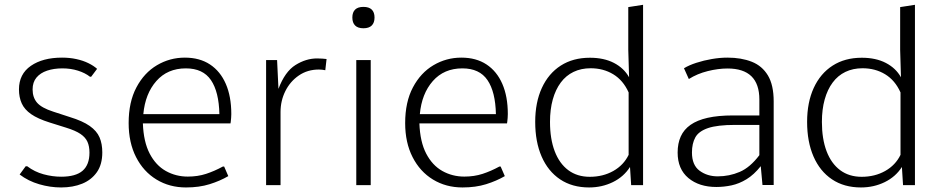

<svg xmlns="http://www.w3.org/2000/svg" viewBox="-20 -782 3974 811"><path d="M238.3 9.8Q191.9 9.8 145.8 -3.7Q99.6 -17.1 63 -44.9L88.4 -79.6H95.2Q126 -56.2 163.8 -45.9Q201.7 -35.6 238.3 -35.6Q299.8 -35.6 328.9 -60.8Q357.9 -85.9 357.9 -137.2Q357.9 -164.1 349.4 -183.1Q340.8 -202.1 319.8 -216.3Q298.8 -230.5 259.3 -242.7L189.5 -264.6Q139.6 -280.3 111.6 -299.8Q83.5 -319.3 71.8 -345.2Q60.1 -371.1 60.1 -404.3Q60.1 -469.2 110.4 -503.9Q160.6 -538.6 242.2 -538.6Q273.9 -538.6 302.2 -532.5Q330.6 -526.4 353 -515.4Q375.5 -504.4 390.1 -491.2L365.2 -458H359.9Q339.4 -474.1 309.1 -483.6Q278.8 -493.2 243.7 -493.2Q207.5 -493.2 179 -483.6Q150.4 -474.1 134 -454.3Q117.7 -434.6 117.7 -404.3Q117.7 -370.1 136.7 -348.1Q155.8 -326.2 204.6 -310.5L274.9 -287.6Q329.1 -271 358.9 -250Q388.7 -229 400.4 -201.9Q412.1 -174.8 412.1 -138.2Q412.1 -87.4 389.2 -54.7Q366.2 -22 327.1 -6.1Q288.1 9.8 238.3 9.8Z M765.6 9.8Q695.8 9.8 640.9 -23.7Q585.9 -57.1 554.7 -118.4Q523.4 -179.7 523.4 -262.2Q523.4 -351.1 556.2 -412.8Q588.9 -474.6 643.1 -506.6Q697.3 -538.6 760.7 -538.6Q823.2 -538.6 866.9 -509.8Q910.6 -481 933.8 -427.7Q957 -374.5 957 -300.3Q957 -292.5 956.3 -283.9Q955.6 -275.4 954.8 -268.8Q954.1 -262.2 953.6 -260.7H583.5Q586.4 -182.6 612.3 -133.1Q638.2 -83.5 680.4 -59.8Q722.7 -36.1 773.4 -36.1Q814.9 -36.1 850.3 -47.6Q885.7 -59.1 921.4 -78.6H926.8L944.3 -38.1Q909.2 -17.6 865.2 -3.9Q821.3 9.8 765.6 9.8ZM585.4 -299.8H906.7Q904.8 -394 871.1 -443.6Q837.4 -493.2 765.1 -493.2Q687.5 -493.2 640.4 -439.7Q593.3 -386.2 585.4 -299.8Z M1104 0V-528.3H1150.4L1156.2 -406.7Q1183.6 -479.5 1228 -507.3Q1272.5 -535.2 1319.3 -535.2Q1331.1 -535.2 1341.3 -534.4Q1351.6 -533.7 1359.4 -532.7L1354 -485.4Q1348.1 -486.8 1340.8 -487.5Q1333.5 -488.3 1327.1 -488.3Q1278.8 -488.3 1242.2 -463.1Q1205.6 -438 1185.3 -397.2Q1165 -356.4 1165 -309.1V0Z M1484.9 0V-528.3H1545.9V0ZM1515.1 -662.6Q1491.7 -662.6 1480 -674.3Q1468.3 -686 1468.3 -708Q1468.3 -730 1480 -741.5Q1491.7 -752.9 1515.1 -752.9Q1538.6 -752.9 1550.3 -741.5Q1562 -730 1562 -708Q1562 -686 1550.3 -674.3Q1538.6 -662.6 1515.1 -662.6Z M1933.6 9.8Q1863.8 9.8 1808.8 -23.7Q1753.9 -57.1 1722.7 -118.4Q1691.4 -179.7 1691.4 -262.2Q1691.4 -351.1 1724.1 -412.8Q1756.8 -474.6 1811 -506.6Q1865.2 -538.6 1928.7 -538.6Q1991.2 -538.6 2034.9 -509.8Q2078.6 -481 2101.8 -427.7Q2125 -374.5 2125 -300.3Q2125 -292.5 2124.3 -283.9Q2123.5 -275.4 2122.8 -268.8Q2122.1 -262.2 2121.6 -260.7H1751.5Q1754.4 -182.6 1780.3 -133.1Q1806.2 -83.5 1848.4 -59.8Q1890.6 -36.1 1941.4 -36.1Q1982.9 -36.1 2018.3 -47.6Q2053.7 -59.1 2089.4 -78.6H2094.7L2112.3 -38.1Q2077.1 -17.6 2033.2 -3.9Q1989.3 9.8 1933.6 9.8ZM1753.4 -299.8H2074.7Q2072.8 -394 2039.1 -443.6Q2005.4 -493.2 1933.1 -493.2Q1855.5 -493.2 1808.3 -439.7Q1761.2 -386.2 1753.4 -299.8Z M2468.3 9.8Q2397 9.8 2345.9 -24.4Q2294.9 -58.6 2267.8 -120.8Q2240.7 -183.1 2240.7 -267.1Q2240.7 -349.6 2268.8 -410.6Q2296.9 -471.7 2348.6 -504.9Q2400.4 -538.1 2471.7 -538.1Q2531.2 -538.1 2573.5 -516.1Q2615.7 -494.1 2637.2 -455.6L2633.8 -571.8V-752L2696.3 -761.7V0H2646L2641.1 -76.7Q2614.7 -35.2 2568.6 -12.7Q2522.5 9.8 2468.3 9.8ZM2471.2 -35.2Q2526.9 -35.2 2570.6 -59.8Q2614.3 -84.5 2635.3 -127.9V-391.6Q2612.3 -442.9 2570.3 -468.3Q2528.3 -493.7 2475.1 -493.7Q2434.6 -493.7 2402.6 -478.3Q2370.6 -462.9 2348.6 -433.3Q2326.7 -403.8 2314.9 -361.8Q2303.2 -319.8 2303.2 -267.1Q2303.2 -195.3 2323 -143.3Q2342.8 -91.3 2380.4 -63.2Q2418 -35.2 2471.2 -35.2Z M3005.9 7.8Q2933.1 7.8 2887.7 -30Q2842.3 -67.9 2842.3 -137.7Q2842.3 -176.3 2855.5 -205.6Q2868.7 -234.9 2896.7 -254.6Q2924.8 -274.4 2969.2 -284.4Q3013.7 -294.4 3076.2 -294.4H3187.5V-361.8Q3187.5 -427.2 3153.8 -460Q3120.1 -492.7 3053.2 -492.7Q3013.7 -492.7 2969.5 -481.7Q2925.3 -470.7 2889.6 -448.2L2869.1 -493.7Q2890.6 -506.8 2921.6 -516.8Q2952.6 -526.9 2986.8 -532.7Q3021 -538.6 3052.7 -538.6Q3111.3 -538.6 3155.3 -521.2Q3199.2 -503.9 3223.6 -463.4Q3248 -422.9 3248 -353.5V-0.5H3200.7L3193.4 -80.1Q3164.6 -43.9 3133.3 -24.9Q3102.1 -5.9 3069.8 1Q3037.6 7.8 3005.9 7.8ZM3011.7 -37.1Q3060.5 -37.1 3104.5 -55.9Q3148.4 -74.7 3187.5 -126.5V-254.4H3085.4Q3010.3 -254.4 2970.7 -241Q2931.2 -227.5 2917 -201.7Q2902.8 -175.8 2902.8 -137.7Q2902.8 -84.5 2935.1 -60.8Q2967.3 -37.1 3011.7 -37.1Z M3616.7 9.8Q3545.4 9.8 3494.4 -24.4Q3443.4 -58.6 3416.3 -120.8Q3389.2 -183.1 3389.2 -267.1Q3389.2 -349.6 3417.2 -410.6Q3445.3 -471.7 3497.1 -504.9Q3548.8 -538.1 3620.1 -538.1Q3679.7 -538.1 3721.9 -516.1Q3764.2 -494.1 3785.6 -455.6L3782.2 -571.8V-752L3844.7 -761.7V0H3794.4L3789.6 -76.7Q3763.2 -35.2 3717 -12.7Q3670.9 9.8 3616.7 9.8ZM3619.6 -35.2Q3675.3 -35.2 3719 -59.8Q3762.7 -84.5 3783.7 -127.9V-391.6Q3760.7 -442.9 3718.8 -468.3Q3676.8 -493.7 3623.5 -493.7Q3583 -493.7 3551 -478.3Q3519 -462.9 3497.1 -433.3Q3475.1 -403.8 3463.4 -361.8Q3451.7 -319.8 3451.7 -267.1Q3451.7 -195.3 3471.4 -143.3Q3491.2 -91.3 3528.8 -63.2Q3566.4 -35.2 3619.6 -35.2Z"/></svg>

Font: Comme ExtraLight
Style: Regular
Weight: 250
Version: Version 1.000;gftools[0.9.27]